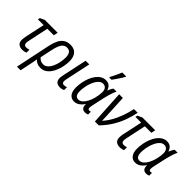

<svg xmlns="http://www.w3.org/2000/svg" viewBox="28 -1686 2820 2820"><g transform="rotate(45 1437.5 -276.5)"><path d="M190.4 10.3Q142.6 10.3 113 -13.9Q83.5 -38.1 83.5 -91.8Q83.5 -107.9 86.7 -129.6Q89.8 -151.4 95.2 -175.8L158.2 -469.2H39.1L45.9 -502.4L117.7 -535.2H383.3L369.6 -469.2H234.4L170.9 -169.9Q166.5 -150.4 163.8 -134.3Q161.1 -118.2 161.1 -104Q161.1 -81.5 172.9 -68.4Q184.6 -55.2 208.5 -55.2Q222.7 -55.2 236.8 -58.3Q251 -61.5 266.1 -66.4V-5.9Q252.4 1 231.2 5.6Q210 10.3 190.4 10.3Z M312.5 239.7 427.7 -310.1Q442.9 -381.3 468.5 -433.8Q494.1 -486.3 536.4 -515.4Q578.6 -544.4 644 -544.4Q695.8 -544.4 731.2 -522.9Q766.6 -501.5 784.9 -460.7Q803.2 -419.9 803.2 -361.3Q803.2 -316.4 794.4 -265.6Q785.6 -214.8 767.3 -166Q749 -117.2 720.9 -77.4Q692.9 -37.6 654.5 -13.9Q616.2 9.8 566.9 9.8Q524.9 9.8 495.1 -4.6Q465.3 -19 444.3 -42.5Q440.4 -15.6 435.5 10Q430.7 35.6 424.3 65.4L387.7 239.7ZM558.6 -55.7Q592.3 -55.7 619.1 -75.2Q646 -94.7 665.8 -127.4Q685.5 -160.2 698.7 -200.2Q711.9 -240.2 718.5 -282Q725.1 -323.7 725.1 -360.8Q725.1 -416.5 703.9 -447.8Q682.6 -479 637.7 -479Q600.6 -479 574.7 -458Q548.8 -437 531 -395.3Q513.2 -353.5 500.5 -291.5L460.9 -104.5Q475.6 -84 500.5 -69.8Q525.4 -55.7 558.6 -55.7Z M971.7 9.8Q927.2 9.8 900.6 -13.2Q874 -36.1 874 -86.4Q874 -99.6 876.7 -116.9Q879.4 -134.3 883.3 -153.8L964.4 -535.2H1040.5L958.5 -149.9Q955.6 -136.7 953.6 -124Q951.7 -111.3 951.7 -99.6Q951.7 -80.1 960.7 -67.9Q969.7 -55.7 990.7 -55.7Q1003.9 -55.7 1017.3 -58.6Q1030.8 -61.5 1045.4 -66.4V-5.9Q1031.7 0 1011 4.9Q990.2 9.8 971.7 9.8Z M1265.1 9.8Q1208 9.8 1174.3 -32.7Q1140.6 -75.2 1140.6 -156.2Q1140.6 -212.4 1151.4 -268.1Q1162.1 -323.7 1182.4 -373.8Q1202.6 -423.8 1231.7 -462.2Q1260.7 -500.5 1297.6 -522.7Q1334.5 -544.9 1378.4 -544.9Q1426.8 -544.9 1455.3 -519.5Q1483.9 -494.1 1495.6 -454.6H1500Q1505.4 -467.8 1512.2 -482.7Q1519 -497.6 1527.1 -511.5Q1535.2 -525.4 1543 -535.2H1605.5Q1594.2 -513.7 1582.5 -481.7Q1570.8 -449.7 1560.1 -411.4Q1549.3 -373 1540 -331.5L1499.5 -145.5Q1496.1 -128.9 1493.9 -113.8Q1491.7 -98.6 1491.7 -86.9Q1491.7 -70.3 1499 -62.5Q1506.3 -54.7 1519 -54.7Q1525.4 -54.7 1533 -56.2Q1540.5 -57.6 1547.9 -60.1V-2Q1539.1 2.4 1523.9 6.1Q1508.8 9.8 1494.6 9.8Q1464.4 9.8 1446.8 -2.7Q1429.2 -15.1 1422.6 -36.9Q1416 -58.6 1418 -85.9H1414.6Q1395 -57.6 1372.6 -36.1Q1350.1 -14.6 1323.7 -2.4Q1297.4 9.8 1265.1 9.8ZM1290 -55.2Q1325.7 -55.2 1356.2 -82.8Q1386.7 -110.4 1409.7 -154.8Q1432.6 -199.2 1445.8 -250Q1455.6 -288.1 1460.2 -321Q1464.8 -354 1464.8 -381.3Q1464.8 -427.7 1443.8 -453.4Q1422.9 -479 1385.3 -479Q1354.5 -479 1328.4 -458.7Q1302.2 -438.5 1282 -404.1Q1261.7 -369.6 1247.8 -327.9Q1233.9 -286.1 1226.6 -242.4Q1219.2 -198.7 1219.2 -159.7Q1219.2 -106.9 1237.1 -81.1Q1254.9 -55.2 1290 -55.2ZM1382.8 -606 1383.8 -618.2Q1393.1 -634.8 1404.5 -657.2Q1416 -679.7 1427.7 -704.3Q1439.5 -729 1449.7 -752.4Q1460 -775.9 1466.8 -793.5H1546.9L1545.9 -781.7Q1539.1 -767.6 1525.1 -744.9Q1511.2 -722.2 1493.9 -696.3Q1476.6 -670.4 1459.7 -646.5Q1442.9 -622.6 1430.2 -606Z M1691.4 0 1660.6 -535.2H1737.8L1753.9 -211.4Q1755.9 -177.7 1756.8 -145Q1757.8 -112.3 1758.3 -81.1Q1810.5 -138.7 1850.6 -209.7Q1890.6 -280.8 1920.2 -362.8Q1949.7 -444.8 1968.8 -535.2H2045.9Q2024.4 -430.7 1989 -337.9Q1953.6 -245.1 1900.4 -161.1Q1847.2 -77.1 1772 0Z M2216.3 10.3Q2168.5 10.3 2138.9 -13.9Q2109.4 -38.1 2109.4 -91.8Q2109.4 -107.9 2112.5 -129.6Q2115.7 -151.4 2121.1 -175.8L2184.1 -469.2H2064.9L2071.8 -502.4L2143.6 -535.2H2409.2L2395.5 -469.2H2260.3L2196.8 -169.9Q2192.4 -150.4 2189.7 -134.3Q2187 -118.2 2187 -104Q2187 -81.5 2198.7 -68.4Q2210.4 -55.2 2234.4 -55.2Q2248.5 -55.2 2262.7 -58.3Q2276.9 -61.5 2292 -66.4V-5.9Q2278.3 1 2257.1 5.6Q2235.8 10.3 2216.3 10.3Z M2535.2 9.8Q2478 9.8 2444.3 -32.7Q2410.6 -75.2 2410.6 -156.2Q2410.6 -212.4 2421.4 -268.1Q2432.1 -323.7 2452.4 -373.8Q2472.7 -423.8 2501.7 -462.2Q2530.8 -500.5 2567.6 -522.7Q2604.5 -544.9 2648.4 -544.9Q2696.8 -544.9 2725.3 -519.5Q2753.9 -494.1 2765.6 -454.6H2770Q2775.4 -467.8 2782.2 -482.7Q2789.1 -497.6 2797.1 -511.5Q2805.2 -525.4 2813 -535.2H2875.5Q2864.3 -513.7 2852.5 -481.7Q2840.8 -449.7 2830.1 -411.4Q2819.3 -373 2810.1 -331.5L2769.5 -145.5Q2766.1 -128.9 2763.9 -113.8Q2761.7 -98.6 2761.7 -86.9Q2761.7 -70.3 2769 -62.5Q2776.4 -54.7 2789.1 -54.7Q2795.4 -54.7 2803 -56.2Q2810.5 -57.6 2817.9 -60.1V-2Q2809.1 2.4 2793.9 6.1Q2778.8 9.8 2764.6 9.8Q2734.4 9.8 2716.8 -2.7Q2699.2 -15.1 2692.6 -36.9Q2686 -58.6 2688 -85.9H2684.6Q2665 -57.6 2642.6 -36.1Q2620.1 -14.6 2593.8 -2.4Q2567.4 9.8 2535.2 9.8ZM2560.1 -55.2Q2595.7 -55.2 2626.2 -82.8Q2656.7 -110.4 2679.7 -154.8Q2702.6 -199.2 2715.8 -250Q2725.6 -288.1 2730.2 -321Q2734.9 -354 2734.9 -381.3Q2734.9 -427.7 2713.9 -453.4Q2692.9 -479 2655.3 -479Q2624.5 -479 2598.4 -458.7Q2572.3 -438.5 2552 -404.1Q2531.7 -369.6 2517.8 -327.9Q2503.9 -286.1 2496.6 -242.4Q2489.3 -198.7 2489.3 -159.7Q2489.3 -106.9 2507.1 -81.1Q2524.9 -55.2 2560.1 -55.2Z"/></g></svg>

Font: Open Sans SemiCondensed
Style: Italic
Weight: 400
Width: 4
Italic angle: -12°
Designer: Monotype Design Team
Foundry: Monotype Imaging Inc.
Version: Version 3.000